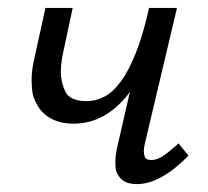

<svg xmlns="http://www.w3.org/2000/svg" viewBox="-20 -461 526 486"><path d="M327 5Q311 5 299.5 0.5Q288 -4 280.5 -15.5Q273 -27 272.5 -37.5Q272 -48 272 -51Q272 -68 277 -90L309 -229Q305 -223 301 -218Q272 -183 238.5 -165.5Q205 -148 166 -148Q134 -148 111 -160Q88 -172 75.5 -193Q63 -214 61.5 -232Q60 -250 60 -258Q60 -280 65 -304L95 -441H164L139 -324Q134 -299 134 -278Q134 -253 145.5 -229Q157 -205 200 -205Q222 -205 243.5 -216Q265 -227 285 -253.5Q305 -280 323 -325Q341 -369 356 -435L357 -441H428L347 -99Q344 -87 344 -78Q344 -72 346.5 -64Q349 -56 364 -56Q378 -56 394 -67Q410 -78 432 -98L457 -67Q423 -32 390 -13.5Q357 5 327 5Z"/></svg>

Font: Isabella Sans
Style: Italic
Weight: 400
Italic angle: -12°
Designer: Christian Thalmann (Catharsis Fonts), Cristiano Sobral
Foundry: The Isabella Sans Project Authors
Version: Version 2.026; ttfautohint (v1.8.4.7-5d5b-dirty)